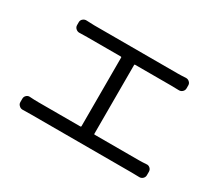

<svg xmlns="http://www.w3.org/2000/svg" viewBox="-116 -901 1232 1093"><g transform="rotate(30 500.0 -354.0)"><path d="M539.1 -128.9Q539.1 -125 543 -125H833Q855.5 -125 881.8 -127Q895.5 -128.9 905.8 -119.6Q916 -110.4 916 -96.7V-74.2Q916 -60.5 905.8 -51.3Q895.5 -42 881.8 -43Q863.3 -43.9 833 -43.9H171.9Q144.5 -43.9 118.2 -43Q117.2 -43 116.2 -43Q103.5 -43 94.7 -51.8Q84 -60.5 84 -74.2V-96.7Q84 -110.4 94.2 -119.6Q104.5 -128.9 118.2 -127Q146.5 -125 171.9 -125H449.2Q454.1 -125 454.1 -129.9V-581.1Q454.1 -585 449.2 -585H228.5Q206.1 -585 179.7 -584Q166 -583 155.3 -592.3Q144.5 -601.6 144.5 -615.2V-634.8Q144.5 -648.4 155.3 -657.2Q166 -666 179.7 -665Q207 -663.1 228.5 -663.1H779.3Q801.8 -663.1 829.1 -665Q831.1 -665 833 -665Q844.7 -665 853.5 -657.2Q864.3 -648.4 864.3 -634.8V-615.2Q864.3 -601.6 854 -592.3Q843.8 -583 829.1 -584Q806.6 -585 779.3 -585H543Q539.1 -585 539.1 -581.1Z"/></g></svg>

Font: Gen Jyuu GothicL Regular
Style: Regular
Weight: 400
Designer: [Source Han Sans]
Ryoko NISHIZUKA  (kana & ideographs); Paul D. Hunt (Latin, Greek & Cyrillic); Wenlong ZHANG  (bopomofo
Version: Version 1.002.20150607